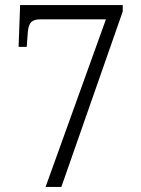

<svg xmlns="http://www.w3.org/2000/svg" viewBox="-20 -734 553 754"><path d="M159 0H221L462 -689V-714H59L53 -550H85L89 -605C92 -647 106 -658 140 -658H396Z"/></svg>

Font: Noto Serif Khmer SemiCondensed Light
Style: Regular
Weight: 300
Width: 4
Designer: Danh Hong and the Monotype Design Team
Foundry: Monotype Imaging Inc.
Version: Version 2.004